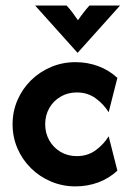

<svg xmlns="http://www.w3.org/2000/svg" viewBox="-20 -653 457 687"><path d="M250 13.9Q203.5 13.9 162.5 -3.5Q121.5 -20.8 90.6 -51.4Q59.7 -81.9 42.4 -122.2Q25 -162.5 25 -208.3Q25 -254.2 42.4 -294.4Q59.7 -334.7 90.6 -365.3Q121.5 -395.8 162.5 -413.2Q203.5 -430.6 250 -430.6Q293.1 -430.6 331.6 -416.3Q370.1 -402.1 400 -374.3L368.8 -251.4Q351.4 -279.9 322.6 -301Q293.8 -322.2 254.9 -322.2Q222.2 -322.2 196.5 -306.9Q170.8 -291.7 156.2 -266Q141.7 -240.3 141.7 -208.3Q141.7 -177.1 156.2 -151Q170.8 -125 196.5 -109.7Q222.2 -94.4 254.9 -94.4Q293.8 -94.4 322.6 -115.6Q351.4 -136.8 368.8 -165.3L400 -42.4Q370.1 -14.6 331.6 -0.3Q293.1 13.9 250 13.9ZM256.9 -464.6 105.6 -633.3H218.1Q229.9 -620.8 239.2 -608.3Q248.6 -595.8 259 -580.6Q269.4 -595.8 279.2 -608.3Q288.9 -620.8 300 -633.3H409.7L258.3 -464.6Z"/></svg>

Font: Afacad Flux
Style: Bold
Weight: 700
Designer: Kristian Moeller
Foundry: Dicotype
Version: Version 1.100